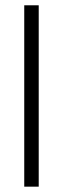

<svg xmlns="http://www.w3.org/2000/svg" viewBox="-20 -699 236 719"><path d="M125 0H70.8V-679.2H125Z"/></svg>

Font: Rawengulk
Style: Demibold
Weight: 600
Version: Version 0.92